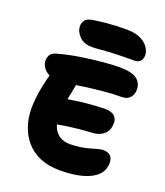

<svg xmlns="http://www.w3.org/2000/svg" viewBox="-168 -1057 1013 1176"><g transform="rotate(20 338.5 -468.5)"><path d="M362 7Q287 7 232 -16.5Q177 -40 141 -81.5Q105 -123 87 -177.5Q69 -232 69 -293Q69 -323 73 -360Q77 -397 85.5 -438.5Q94 -480 106 -523Q117 -564 144.5 -585Q172 -606 210 -606Q230 -606 245.5 -598.5Q261 -591 270 -577Q279 -563 279 -542Q279 -521 270.5 -483Q262 -445 253.5 -396Q245 -347 245 -291Q245 -255 259 -226.5Q273 -198 299.5 -181.5Q326 -165 363 -165Q403 -165 435 -170.5Q467 -176 492 -183Q517 -190 536.5 -195.5Q556 -201 571 -201Q602 -201 618 -185.5Q634 -170 634 -139Q634 -92 601.5 -59.5Q569 -27 508 -10Q447 7 362 7ZM202 -241Q179 -236 166 -246.5Q153 -257 148 -277.5Q143 -298 143 -322Q143 -353 161.5 -377Q180 -401 208 -408Q232 -414 259.5 -419Q287 -424 320.5 -428.5Q354 -433 395.5 -436.5Q437 -440 489 -442Q536 -442 555.5 -424.5Q575 -407 575 -378Q575 -332 547.5 -306.5Q520 -281 478 -278Q428 -275 388 -271Q348 -267 315.5 -262.5Q283 -258 255.5 -252.5Q228 -247 202 -241ZM171 -506Q112 -506 81 -533Q50 -560 50 -597Q50 -616 59.5 -633Q69 -650 103 -659Q168 -677 241.5 -688.5Q315 -700 381 -706Q447 -712 490 -712Q571 -712 604 -687Q637 -662 637 -618Q637 -587 618.5 -566Q600 -545 564 -545Q506 -545 445.5 -539Q385 -533 330.5 -525.5Q276 -518 234 -512Q192 -506 171 -506ZM290 -770Q235 -770 205.5 -801Q176 -832 176 -867Q176 -887 188.5 -905Q201 -923 247 -929Q287 -935 318.5 -938Q350 -941 381.5 -942.5Q413 -944 451 -944Q511 -944 546.5 -925.5Q582 -907 597.5 -881.5Q613 -856 613 -835Q613 -810 600 -795.5Q587 -781 564 -781Q478 -781 425 -778.5Q372 -776 341 -773Q310 -770 290 -770Z"/></g></svg>

Font: Shantell Sans ExtraBold
Style: Regular
Weight: 800
Designer: Stephen Nixon, Anya Danilova, Shantell Martin
Foundry: Arrow Type
Version: Version 1.011;[c5ecc13dd]